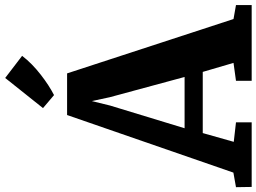

<svg xmlns="http://www.w3.org/2000/svg" viewBox="-166 -888 1038 777"><g transform="rotate(-90 353.5 -499.0)"><path d="M44 -74 277 -747H445.5L665.5 -73.5L722 -63.5V0H415.5V-63.5L488 -73.5L451.5 -198H204L168.5 -72.5L247.5 -63.5V0H-14L-15 -63.5ZM431 -271.5 349 -574.5 333.5 -647 315.5 -573.5 223.5 -271.5ZM357.5 -800 305 -844.5 427 -997.5 516.5 -929Q501 -908.5 481.5 -889.5Q462 -870.5 440.5 -853.8Q419 -837 397.8 -823.2Q376.5 -809.5 358 -800Z"/></g></svg>

Font: Merriweather Light 18pt ExtraBold
Style: Regular
Weight: 800
Version: Version 2.100